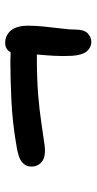

<svg xmlns="http://www.w3.org/2000/svg" viewBox="164 -697 372 740"><g transform="rotate(-90 350.0 -327.0)"><path d="M159 -341Q117 -336 97.5 -351Q78 -366 78 -393Q78 -414 95.5 -428.5Q113 -443 161 -450Q248 -465 332.5 -469Q417 -473 481 -473Q502 -473 519 -472Q529 -493 555 -493Q584 -493 602.5 -471Q621 -449 621 -403Q621 -376 617.5 -342Q614 -308 610 -275.5Q606 -243 606 -222Q606 -189 591.5 -175Q577 -161 558 -161Q538 -161 523 -177.5Q508 -194 505 -234Q503 -270 505 -305Q507 -340 510 -371Q417 -371 356 -366Q295 -361 249.5 -354Q204 -347 159 -341Z"/></g></svg>

Font: Shantell Sans Normal
Style: Regular
Weight: 500
Designer: Stephen Nixon, Anya Danilova, Shantell Martin
Foundry: Arrow Type
Version: Version 1.009;[a7da0bfa3]